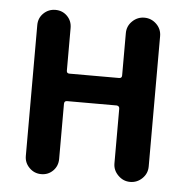

<svg xmlns="http://www.w3.org/2000/svg" viewBox="-43 -562 587 605"><g transform="rotate(5 250.0 -260.0)"><path d="M55.7 -52.7V-466.8Q55.7 -489.3 71.3 -504.4Q86.9 -519.5 108.9 -519.5Q130.9 -519.5 146 -504.4Q161.1 -489.3 161.1 -466.8V-332Q161.1 -323.2 169.9 -323.2H327.1Q335.9 -323.2 335.9 -332V-465.8Q335.9 -488.3 352.1 -503.9Q368.2 -519.5 390.1 -519.5Q412.1 -519.5 428.2 -503.9Q444.3 -488.3 444.3 -465.8V-53.7Q444.3 -31.2 428.2 -15.6Q412.1 0 390.1 0Q368.2 0 352.1 -16.1Q335.9 -32.2 335.9 -53.7V-226.6Q335.9 -235.4 327.1 -236.3H169.9Q161.1 -236.3 161.1 -226.6V-52.7Q161.1 -30.3 146 -15.1Q130.9 0 108.9 0Q86.9 0 71.3 -15.6Q55.7 -31.2 55.7 -52.7Z"/></g></svg>

Font: Rounded Mgen+ 1m medium
Style: Regular
Weight: 500
Designer: [Source Han Sans]
Ryoko NISHIZUKA  (kana & ideographs); Paul D. Hunt (Latin, Greek & Cyrillic); Wenlong ZHANG  (bopomofo
Version: Version 1.059.20150602